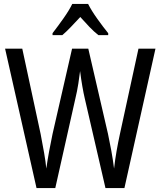

<svg xmlns="http://www.w3.org/2000/svg" viewBox="-20 -963 822 983"><path d="M776 -714 617 0H520L414 -459Q408 -484 401.5 -521.5Q395 -559 390 -599Q387 -573 381 -534.5Q375 -496 366 -459L263 0H167L6 -714H94L188 -277Q198 -225 206 -179.5Q214 -134 217 -100Q223 -142 231.5 -188.5Q240 -235 249 -277L349 -714H432L533 -277Q542 -235 550 -191Q558 -147 564 -100Q569 -145 577 -190.5Q585 -236 594 -277L689 -714ZM431 -943Q448 -909 478 -867Q508 -825 534 -793V-783H484Q461 -801 438 -825Q415 -849 391 -876Q366 -849 342.5 -824.5Q319 -800 299 -783H249V-793Q276 -828 305 -869Q334 -910 350 -943Z"/></svg>

Font: Noto Sans Lao Condensed
Style: Regular
Weight: 400
Width: 3
Designer: Monotype Design Team
Foundry: Monotype Imaging Inc.
Version: Version 2.003; ttfautohint (v1.8.4.7-5d5b)